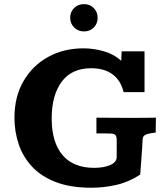

<svg xmlns="http://www.w3.org/2000/svg" viewBox="-20 -881 799 914"><path d="M415.5 12.7Q314 12.7 243.9 -14.9Q173.8 -42.5 130.9 -89.6Q87.9 -136.7 68.4 -196.3Q48.8 -255.9 48.8 -320.3Q48.8 -421.4 92.3 -495.6Q135.7 -569.8 210 -610.4Q284.2 -650.9 377 -650.9Q427.7 -650.9 476.6 -636.2Q525.4 -621.6 557.1 -591.3L559.1 -636.7H668V-442.4H568.4Q555.2 -498 515.9 -527.1Q476.6 -556.2 414.1 -556.2Q321.3 -556.2 273.7 -491.9Q226.1 -427.7 226.1 -317.4Q226.1 -203.6 277.6 -142.8Q329.1 -82 427.7 -82Q474.6 -82 505.1 -95.5Q535.6 -108.9 535.6 -134.3V-212.9Q535.6 -231 530 -237.5Q524.4 -244.1 510 -245.1Q495.6 -246.1 469.7 -246.1H439V-320.8Q479.5 -320.8 517.1 -320.3Q554.7 -319.8 597.7 -319.8Q623.5 -319.8 655.3 -320.1Q687 -320.3 722.2 -320.8Q722.2 -312.5 721.9 -299.1Q721.7 -285.6 721.4 -272.2Q721.2 -258.8 721.2 -250Q696.3 -247.1 682.9 -243.4Q669.4 -239.7 664.3 -233.2Q659.2 -226.6 658.7 -214.4Q658.7 -206.5 656.7 -177Q654.8 -147.5 652.1 -112.1Q649.4 -76.7 647.5 -49.8Q593.3 -14.2 533.4 -0.7Q473.6 12.7 415.5 12.7ZM379.9 -731.4Q351.6 -731.4 332.8 -750.5Q314 -769.5 314 -796.9Q314 -824.2 332.8 -842.8Q351.6 -861.3 379.9 -861.3Q408.2 -861.3 426.5 -842.5Q444.8 -823.7 444.8 -796.4Q444.8 -768.6 426.5 -750Q408.2 -731.4 379.9 -731.4Z"/></svg>

Font: Kameron
Style: Bold
Weight: 700
Designer: Vernon Adams
Foundry: Vernon Adams
Version: Version 1.100